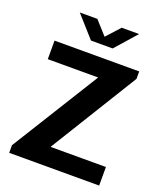

<svg xmlns="http://www.w3.org/2000/svg" viewBox="-159 -987 921 1089"><g transform="rotate(20 301.5 -442.5)"><path d="M28 0V-46L356 -574H52V-686H563V-641L237 -112H571V0ZM246 -757 132 -885H238L328 -785H294L385 -885H490L377 -757Z"/></g></svg>

Font: Chivo SemiBold
Style: Regular
Weight: 600
Designer: Hector Gatti
Foundry: Omnibus-Type
Version: Version 2.002